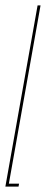

<svg xmlns="http://www.w3.org/2000/svg" viewBox="-54 -695 171 715"><path d="M-34 0 86 -675H97L-21 -11H17L15 0Z"/></svg>

Font: Anybody UltraCondensed Thin
Style: Italic
Weight: 100
Width: 1
Italic angle: -10°
Designer: Tyler Finck
Foundry: Etcetera Type Company
Version: Version 1.010; ttfautohint (v1.8.3) -l 8 -r 50 -G 200 -x 14 